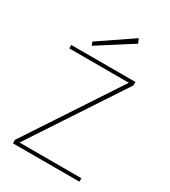

<svg xmlns="http://www.w3.org/2000/svg" viewBox="-173 -782 768 868"><g transform="rotate(30 211.0 -348.0)"><path d="M36 0V-18L353 -499H42V-517H377V-499L60 -18H383V0ZM124 -560 117 -578 291 -696 301 -673Z"/></g></svg>

Font: DM Sans 11pt Thin
Style: Regular
Weight: 250
Version: Version 4.004;gftools[0.9.30]